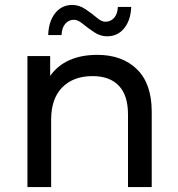

<svg xmlns="http://www.w3.org/2000/svg" viewBox="-20 -757 721 777"><path d="M280 -677Q258 -677 244 -660.5Q230 -644 229 -615H175Q177 -671 203.5 -704Q230 -737 273 -737Q300 -737 325.5 -720Q351 -703 371 -686Q391 -669 406 -669Q428 -669 442 -685Q456 -701 457 -729H511Q509 -675 482.5 -642.5Q456 -610 413 -610Q386 -610 360.5 -627Q335 -644 315 -660.5Q295 -677 280 -677ZM374 -535Q475 -535 534.5 -476.5Q594 -418 594 -305V0H498V-294Q498 -371 461 -410Q424 -449 355 -449Q277 -449 232 -403.5Q187 -358 187 -273V0H91V-530H183V-450Q244 -535 374 -535Z"/></svg>

Font: false
Style: Regular
Weight: 500
Designer: Julieta Ulanovsky
Foundry: Julieta Ulanovsky
Version: Version 7.222;hotconv 1.0.109;makeotfexe 2.5.65596